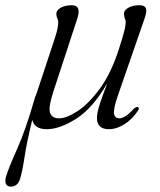

<svg xmlns="http://www.w3.org/2000/svg" viewBox="-69 -472 594 714"><path d="M62 -112.5H62.5Q64.5 -118.5 67 -124.5L135 -330Q143 -355 145.2 -367.5Q147.5 -380 147.5 -389.5Q147.5 -397 144 -404.2Q140.5 -411.5 140.5 -421Q140.5 -434 156.8 -443.2Q173 -452.5 198 -452.5Q236.5 -452.5 216.5 -397L128.5 -128.5Q110.5 -73 117.2 -52.5Q124 -32 151 -32Q178.5 -32 219.8 -59Q261 -86 302.8 -143Q344.5 -200 373.5 -290.5Q389.5 -340.5 394 -359.8Q398.5 -379 398.5 -389.5Q398.5 -397 395.2 -404.2Q392 -411.5 392 -421Q392 -434 408.2 -443.2Q424.5 -452.5 449.5 -452.5Q470.5 -452.5 474 -439Q477.5 -425.5 466.5 -397L369.5 -117Q352 -66 355 -49Q358 -32 375 -32Q384.5 -32 397.5 -39.8Q410.5 -47.5 429.5 -68.5Q439.5 -76 444 -73.5Q451 -69.5 443.5 -59.5Q421.5 -27 392.5 -9.2Q363.5 8.5 336.5 8.5Q291.5 8.5 291.5 -33Q291.5 -53.5 303.2 -88.5Q315 -123.5 330 -162.5Q275 -68.5 213.8 -30Q152.5 8.5 105 8.5Q59 8.5 51 -26.5Q30 59.5 22.5 110.5Q15 161.5 6 192Q-3 222 -29 222Q-41.5 222 -46.5 212.5Q-51.5 203 -47 186Q-36 150 -4.8 80.8Q26.5 11.5 62 -112.5Z"/></svg>

Font: Fraunces 72pt S000 Light
Style: Italic
Weight: 300
Italic angle: -16°
Version: Version 1.000; ttfautohint (v1.8.3)